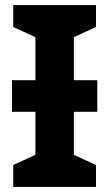

<svg xmlns="http://www.w3.org/2000/svg" viewBox="-20 -734 429 754"><path d="M357 -714V-628L270 -588V-419H362V-295H270V-126L357 -86V0H32V-86L119 -126V-295H27V-419H119V-588L32 -628V-714Z"/></svg>

Font: Noto IKEA Arabic
Style: Bold
Weight: 700
Designer: Monotype Design Team
Foundry: Monotype Imaging Inc.
Version: Version 1.200